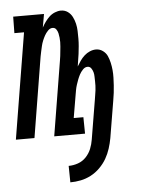

<svg xmlns="http://www.w3.org/2000/svg" viewBox="-60 -570 613 813"><g transform="rotate(-5 246.0 -164.0)"><path d="M206 200 205 130Q225 130 245 123Q265 116 279.5 100.5Q294 85 301.5 66Q309 47 312 28L340 -140Q341 -149 343 -159Q345 -169 346 -179Q347 -189 347.5 -198.5Q348 -208 347.5 -217.5Q347 -227 347 -237Q347 -247 344.5 -256Q342 -265 336.5 -273Q331 -281 321 -281Q310 -281 301 -271.5Q292 -262 286.5 -251.5Q281 -241 277 -230.5Q273 -220 269.5 -209Q266 -198 264 -187Q262 -176 260 -164L244 -70H285L286 0H155L207 -317Q209 -327 210 -337Q211 -347 212 -356.5Q213 -366 214 -376Q215 -386 215 -395.5Q215 -405 214 -414.5Q213 -424 211 -433Q209 -442 203.5 -450Q198 -458 188 -458Q177 -458 168 -448.5Q159 -439 153.5 -429Q148 -419 143.5 -408Q139 -397 136.5 -386Q134 -375 131.5 -364Q129 -353 127 -342L71 0H-8L66 -450H25L26 -520H157L147 -463Q154 -476 162 -487Q170 -498 180 -507.5Q190 -517 203.5 -522.5Q217 -528 229 -528Q246 -528 258.5 -519Q271 -510 278 -496Q285 -482 288.5 -467Q292 -452 292.5 -436Q293 -420 293 -403.5Q293 -387 291.5 -371Q290 -355 288 -338.5Q286 -322 283 -306L280 -286Q287 -298 295 -309.5Q303 -321 313.5 -330.5Q324 -340 337 -345.5Q350 -351 363 -351Q379 -351 392 -341.5Q405 -332 411 -318.5Q417 -305 420.5 -289.5Q424 -274 425.5 -258Q427 -242 426.5 -226Q426 -210 425 -193.5Q424 -177 422 -161Q420 -145 417 -128L391 28Q387 50 380 72Q373 94 361.5 114Q350 134 332.5 151.5Q315 169 294 180Q273 191 250.5 195.5Q228 200 206 200Z"/></g></svg>

Font: Iosevka Curly Slab
Style: Italic
Weight: 400
Italic angle: -9°
Monospace: yes
Designer: Belleve Invis
Foundry: Belleve Invis
Version: Version 22.1.2; ttfautohint (v1.8.4)